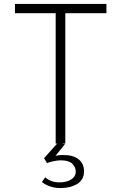

<svg xmlns="http://www.w3.org/2000/svg" viewBox="-20 -730 617 976"><path d="M56 -710H521V-663H312V0H263V-663H56ZM210 171Q221 182 239.5 189.5Q258 197 283 197Q318 197 341.5 182.5Q365 168 365 142Q365 119 347 102Q329 85 289 85Q273 85 252 89.5Q231 94 219 99L204 74L274 -4L310 3L262 62Q281 58 298 58Q349 57 378 78.5Q407 100 407 141Q407 184 372.5 205Q338 226 288 226Q257 226 232.5 217Q208 208 193 195Z"/></svg>

Font: Synthetic Light
Style: Regular
Weight: 300
Designer: Santiago Orozco
Foundry: Typemade
Version: Version 2.000; ttfautohint (v1.8.4.7-5d5b)